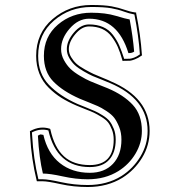

<svg xmlns="http://www.w3.org/2000/svg" viewBox="-20 -709 719 770"><path d="M500 -631Q513 -562 518 -502Q510 -496 495 -496Q453 -634 337 -634Q294 -634 259.5 -594.5Q225 -555 225 -512Q225 -489 236.5 -468Q248 -447 262.5 -433Q277 -419 301.5 -404.5Q326 -390 341.5 -383.5Q357 -377 382 -367Q407 -357 412 -355Q476 -328 512.5 -288.5Q549 -249 549 -184Q549 -136 523.5 -93Q498 -50 455 -23Q402 10 332 10Q284 10 232 -1.5Q180 -13 152 -13Q137 -75 132 -165Q141 -170 142.5 -170Q144 -170 154 -168Q171 -94 220 -55Q269 -16 340 -16Q399 -16 433 -52Q467 -88 467 -149Q467 -177 458 -199.5Q449 -222 438.5 -236Q428 -250 406.5 -264Q385 -278 372 -283.5Q359 -289 333.5 -299.5Q308 -310 300 -313Q232 -343 194 -382Q156 -421 156 -485Q156 -562 212 -610Q268 -658 346 -658Q403 -658 444.5 -645.5Q486 -633 500 -631ZM548 -486Q534 -476 521 -471Q508 -466 501.5 -465.5Q495 -465 475 -465L472 -464L471 -467Q462 -499 452.5 -520.5Q443 -542 427.5 -562.5Q412 -583 389.5 -593Q367 -603 337 -603Q308 -603 282 -572Q256 -541 256 -512Q256 -495 265.5 -479.5Q275 -464 286.5 -453.5Q298 -443 320.5 -430.5Q343 -418 355 -412.5Q367 -407 393 -396.5Q419 -386 424 -383Q580 -317 580 -184Q580 -126 550 -76.5Q520 -27 471 4Q411 41 332 41Q275 41 223 29.5Q171 18 152 18H128L127 15Q106 -71 101 -163L100 -183L102 -184Q141 -205 179 -193L181 -192L182 -190Q198 -117 236.5 -82Q275 -47 340 -47Q436 -47 436 -149Q436 -171 429 -189Q422 -207 413.5 -218Q405 -229 387 -240Q369 -251 357.5 -256.5Q346 -262 322.5 -271Q299 -280 288 -285Q253 -300 226.5 -316.5Q200 -333 175.5 -357Q151 -381 138 -413.5Q125 -446 125 -485Q125 -576 191 -632.5Q257 -689 346 -689Q399 -689 428 -683.5Q457 -678 479 -670Q501 -662 523 -659H526V-656Q544 -567 549 -490L550 -488ZM541 -491Q536 -566 519 -651Q497 -655 475.5 -663Q454 -671 426 -676Q398 -681 346 -681Q260 -681 196.5 -626.5Q133 -572 133 -485Q133 -414 176 -369Q219 -324 291 -292Q301 -288 324.5 -278.5Q348 -269 360.5 -263.5Q373 -258 391.5 -246.5Q410 -235 419.5 -223Q429 -211 436.5 -192Q444 -173 444 -149Q444 -97 417.5 -68Q391 -39 340 -39Q208 -39 174 -186Q141 -195 108 -178L109 -164Q114 -73 134 10H152Q173 10 225 21.5Q277 33 332 33Q409 33 467 -3Q514 -33 543 -81Q572 -129 572 -184Q572 -312 421 -376Q415 -379 390.5 -388.5Q366 -398 352 -404Q338 -410 315.5 -423Q293 -436 280.5 -447.5Q268 -459 258 -476Q248 -493 248 -512Q248 -545 276 -578Q304 -611 337 -611Q369 -611 393 -600.5Q417 -590 433 -569Q449 -548 458.5 -526Q468 -504 478 -473Q495 -473 501 -473.5Q507 -474 518 -478Q529 -482 541 -491Z"/></svg>

Font: Linux Libertine Initials O
Style: Initials
Weight: 400
Designer: Philipp H. Poll
Foundry: Philipp H. Poll
Version: Version 5.0.6